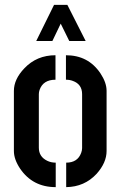

<svg xmlns="http://www.w3.org/2000/svg" viewBox="-20 -768 495 789"><path d="M128.9 -599.6 202.1 -748H256.8L332 -599.6H264.6L229.5 -670.9L195.3 -599.6ZM37.1 -147.5V-394.5Q37.1 -442.4 80.1 -487.3Q130.9 -541 208 -541V-440.4Q157.2 -440.4 142.6 -398.4Q139.6 -389.6 139.6 -380.9V-161.1Q139.6 -124 173.8 -107.4Q189.5 -99.6 209 -99.6V1Q114.3 1 62.5 -75.2Q37.1 -113.3 37.1 -147.5ZM252 1V-99.6Q298.8 -99.6 313.5 -139.6Q317.4 -150.4 317.4 -159.2V-380.9Q317.4 -421.9 279.3 -435.5Q266.6 -440.4 251 -440.4V-541Q342.8 -541 392.6 -466.8Q418 -428.7 418 -394.5V-147.5Q418 -99.6 377 -53.7Q327.1 0 252 1Z"/></svg>

Font: Post No Bills Colombo
Style: Bold
Weight: 800
Designer: Kosala Senevirathne, Siva Puranthara, Lasantha Premarathna, Tharique Azeez
Foundry: Mooniak
Version: Version 1.220 ; ttfautohint (v1.5)